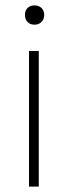

<svg xmlns="http://www.w3.org/2000/svg" viewBox="-20 -688 251 708"><path d="M123 -500V0H87V-500ZM107 -597Q91 -597 81.5 -607Q72 -617 72 -633Q72 -649 81.5 -658.5Q91 -668 107 -668Q123 -668 133 -658.5Q143 -649 143 -633Q143 -617 133 -607Q123 -597 107 -597Z"/></svg>

Font: Kantumruy Pro ExtraLight
Style: Regular
Weight: 250
Version: Version 1.002